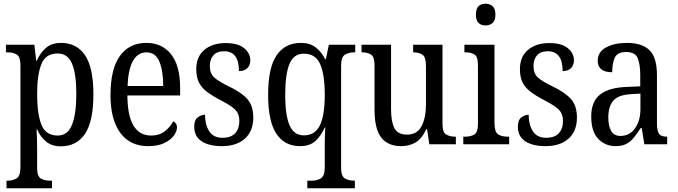

<svg xmlns="http://www.w3.org/2000/svg" viewBox="-20 -777 3649 1034"><path d="M15 237V196H22Q49 196 69.5 183.5Q90 171 90 124V-427Q90 -471 70.5 -483Q51 -495 23 -495H12V-536H165L175 -450H178Q197 -493 228 -519.5Q259 -546 309 -546Q393 -546 438 -479.5Q483 -413 483 -269Q483 -124 438 -56.5Q393 11 307 11Q260 11 229 -14Q198 -39 180 -80H177Q180 -28 180 34V129Q180 173 200.5 184.5Q221 196 247 196H260V237ZM291 -47Q345 -47 368 -105.5Q391 -164 391 -272Q391 -379 368 -434Q345 -489 290 -489Q226 -489 203 -432Q180 -375 180 -271Q180 -164 203 -105.5Q226 -47 291 -47Z M777 10Q680 10 627.5 -62Q575 -134 575 -264Q575 -405 625.5 -475.5Q676 -546 768 -546Q853 -546 901.5 -484.5Q950 -423 950 -305V-263H666Q667 -152 699.5 -99.5Q732 -47 794 -47Q838 -47 867.5 -70Q897 -93 913 -124Q921 -120 927 -112Q933 -104 933 -90Q933 -70 916 -46.5Q899 -23 864.5 -6.5Q830 10 777 10ZM859 -314Q859 -395 838.5 -445Q818 -495 769 -495Q721 -495 695.5 -448Q670 -401 667 -314Z M1175 10Q1106 10 1066 -16Q1026 -42 1026 -95Q1026 -131 1045 -145Q1064 -159 1084 -159Q1084 -106 1106.5 -70.5Q1129 -35 1178 -35Q1224 -35 1246.5 -59.5Q1269 -84 1269 -126Q1269 -163 1248 -185Q1227 -207 1171 -236Q1124 -260 1094.5 -282.5Q1065 -305 1051 -333.5Q1037 -362 1037 -405Q1037 -472 1080.5 -508.5Q1124 -545 1195 -545Q1262 -545 1295 -517.5Q1328 -490 1328 -452Q1328 -426 1312 -410Q1296 -394 1267 -394Q1267 -501 1187 -501Q1148 -501 1129 -479Q1110 -457 1110 -422Q1110 -381 1134 -359.5Q1158 -338 1214 -311Q1281 -279 1312.5 -243Q1344 -207 1344 -144Q1344 -71 1299 -30.5Q1254 10 1175 10Z M1635 237V196H1659Q1687 196 1708 183.5Q1729 171 1729 123V38Q1729 18 1729 -7Q1729 -32 1730 -55Q1731 -78 1732 -91H1729Q1709 -45 1678.5 -17.5Q1648 10 1596 10Q1513 10 1468.5 -56.5Q1424 -123 1424 -267Q1424 -412 1469.5 -479Q1515 -546 1601 -546Q1649 -546 1680.5 -521.5Q1712 -497 1731 -458H1735L1751 -536H1893V-495H1886Q1858 -495 1837.5 -482.5Q1817 -470 1817 -423V127Q1817 172 1837.5 184Q1858 196 1887 196H1891V237ZM1617 -48Q1676 -48 1702.5 -101.5Q1729 -155 1729 -267Q1729 -374 1704.5 -431Q1680 -488 1616 -488Q1562 -488 1539 -433Q1516 -378 1516 -266Q1516 -156 1539.5 -102Q1563 -48 1617 -48Z M2140 10Q2069 10 2033 -36.5Q1997 -83 1997 -186V-427Q1997 -471 1978 -483Q1959 -495 1931 -495H1927V-536H2086V-189Q2086 -122 2104 -87Q2122 -52 2172 -52Q2226 -52 2250 -97Q2274 -142 2274 -215V-422Q2274 -470 2255 -482.5Q2236 -495 2208 -495H2205V-536H2363V-109Q2363 -64 2383 -52.5Q2403 -41 2431 -41H2435V0H2292L2280 -82H2276Q2251 -28 2217 -9Q2183 10 2140 10Z M2595 -640Q2572 -640 2557.5 -653Q2543 -666 2543 -698Q2543 -731 2557.5 -744Q2572 -757 2595 -757Q2617 -757 2632.5 -744Q2648 -731 2648 -698Q2648 -666 2632.5 -653Q2617 -640 2595 -640ZM2475 0V-41H2486Q2516 -41 2535 -53Q2554 -65 2554 -110V-425Q2554 -470 2536.5 -482.5Q2519 -495 2489 -495H2481V-536H2643V-115Q2643 -67 2662 -54Q2681 -41 2712 -41H2722V0Z M2918 10Q2849 10 2809 -16Q2769 -42 2769 -95Q2769 -131 2788 -145Q2807 -159 2827 -159Q2827 -106 2849.5 -70.5Q2872 -35 2921 -35Q2967 -35 2989.5 -59.5Q3012 -84 3012 -126Q3012 -163 2991 -185Q2970 -207 2914 -236Q2867 -260 2837.5 -282.5Q2808 -305 2794 -333.5Q2780 -362 2780 -405Q2780 -472 2823.5 -508.5Q2867 -545 2938 -545Q3005 -545 3038 -517.5Q3071 -490 3071 -452Q3071 -426 3055 -410Q3039 -394 3010 -394Q3010 -501 2930 -501Q2891 -501 2872 -479Q2853 -457 2853 -422Q2853 -381 2877 -359.5Q2901 -338 2957 -311Q3024 -279 3055.5 -243Q3087 -207 3087 -144Q3087 -71 3042 -30.5Q2997 10 2918 10Z M3295 10Q3240 10 3202 -29Q3164 -68 3164 -150Q3164 -230 3212 -268Q3260 -306 3358 -309L3428 -312V-373Q3428 -429 3414.5 -463Q3401 -497 3352 -497Q3305 -497 3291 -466.5Q3277 -436 3277 -388Q3199 -388 3199 -450Q3199 -497 3243.5 -521.5Q3288 -546 3358 -546Q3437 -546 3477.5 -507Q3518 -468 3518 -372V-113Q3518 -71 3529.5 -56Q3541 -41 3570 -41H3573V0H3450L3436 -87H3430Q3412 -59 3394.5 -37Q3377 -15 3354 -2.5Q3331 10 3295 10ZM3321 -45Q3371 -45 3400 -86Q3429 -127 3429 -191V-273L3378 -270Q3309 -266 3282.5 -234.5Q3256 -203 3256 -144Q3256 -98 3271.5 -71.5Q3287 -45 3321 -45Z"/></svg>

Font: Noto Serif Thai Condensed
Style: Regular
Weight: 400
Width: 3
Designer: Monotype Design Team
Foundry: Monotype Imaging Inc.
Version: Version 2.002; ttfautohint (v1.8.4.7-5d5b)